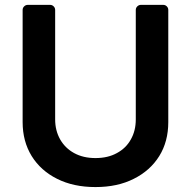

<svg xmlns="http://www.w3.org/2000/svg" viewBox="-20 -747 774 778"><path d="M211.3 -22.4Q145.2 -55.4 108.3 -114.7Q71.7 -174.4 71.7 -252.1V-706.7Q71.7 -715.2 77.9 -721.2Q84.2 -727.3 92.7 -727.3H182.9Q191.4 -727.3 197.4 -721.2Q203.5 -715.2 203.5 -706.7V-263.1Q203.5 -218 223.7 -182.2Q244 -146.7 280.2 -126.8Q317.1 -106.5 366.8 -106.5Q417.3 -106.5 453.8 -126.8Q490.8 -146.7 510.3 -182.2Q530.2 -217.3 530.2 -263.1V-706.7Q530.2 -715.2 536.4 -721.2Q542.6 -727.3 551.1 -727.3H641.3Q649.9 -727.3 655.9 -721.2Q661.9 -715.2 661.9 -706.7V-252.1Q661.9 -173.7 625.4 -114.7Q588.4 -55.4 522 -22.4Q456.3 11 366.8 11Q277.7 11 211.3 -22.4Z"/></svg>

Font: DeltaSans SemiBold
Style: Regular
Weight: 600
Designer: Rasmus Andersson
Foundry: rsms
Version: Version 3.012